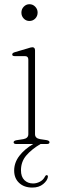

<svg xmlns="http://www.w3.org/2000/svg" viewBox="-20 -666 274 888"><path d="M116 -569Q100.5 -569 89.8 -580.2Q79 -591.5 79 -607.5Q79 -624 90 -635.2Q101 -646.5 116 -646.5Q132 -646.5 143 -635Q154 -623.5 154 -608Q154 -591.5 143 -580.2Q132 -569 116 -569ZM142 -433V-45.5Q142 -26.5 165.5 -22.5L195.5 -18Q209 -15.5 209 -8Q209 0 197 0H167.5Q126.5 24 101.8 52.8Q77 81.5 77 121.5Q77 151.5 92.8 167Q108.5 182.5 133 182.5Q149.5 182.5 165 174.2Q180.5 166 188 150.5Q191 144 196 144Q202.5 144.5 201.5 152.5Q199 169.5 179.5 185.5Q160 201.5 129.5 201.5Q91.5 201.5 68.5 180Q45.5 158.5 45.5 123Q45.5 86.5 69.2 55.2Q93 24 133.5 0H55Q43 0 43 -8Q43 -15 56 -17.5L88 -22.5Q111 -26.5 111 -45.5V-390Q111 -406.5 95.5 -406.5H48Q36.5 -406.5 36.5 -414Q36.5 -421 48 -424.5L107.5 -442Q115 -444.5 120.5 -446Q126 -447.5 129.5 -447.5Q142 -447.5 142 -433Z"/></svg>

Font: Fraunces 72pt S050 Thin
Style: Regular
Weight: 100
Version: Version 1.000; ttfautohint (v1.8.3)